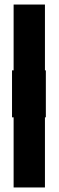

<svg xmlns="http://www.w3.org/2000/svg" viewBox="-20 -680 258 846"><path d="M40 146V-163H33V-370H40V-660H178V-370H182V-163H178V146Z"/></svg>

Font: Bricolage Grotesque 48pt ExtraBold
Style: Regular
Weight: 800
Designer: Mathieu Triay
Foundry: Atelier Triay
Version: Version 1.000; ttfautohint (v1.8.4.7-5d5b);gftools[0.9.32]